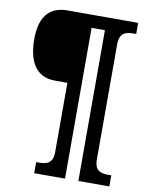

<svg xmlns="http://www.w3.org/2000/svg" viewBox="-94 -828 784 1007"><g transform="rotate(10 297.5 -324.5)"><path d="M159 111H323V-692H394V111H559V52H546C504 52 470 45 470 -18V-629C470 -692 504 -701 546 -701H559V-760H183C77 -760 37 -689 37 -582C37 -478 71 -386 181 -386H248V-18C248 45 213 52 171 52H159Z"/></g></svg>

Font: Noto Serif Devanagari SemiCondensed Black
Style: Regular
Weight: 900
Width: 4
Designer: Universal Thirst, Indian Type Foundry and the Monotype Design Team
Foundry: Monotype Imaging Inc.
Version: Version 2.004